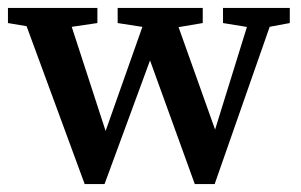

<svg xmlns="http://www.w3.org/2000/svg" viewBox="-23 -460 756 483"><path d="M190 3 27 -440H142L251 -105L234 -106L352 -440H409L527 -109L510 -108L613 -440H672L517 3H467L345 -334H364L240 3ZM-3 -402V-440H222V-402L120 -387H86ZM273 -402V-440H487V-402L398 -387H370ZM538 -402V-440H706V-402L636 -389H618Z"/></svg>

Font: Lisu Bosa
Style: Bold
Weight: 700
Designer: David Morse, Annie Olsen, Victor Gaultney, Frank Grießhammer (Latin)
Foundry: SIL International
Version: Version 2.000